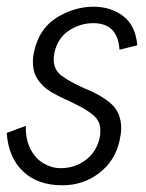

<svg xmlns="http://www.w3.org/2000/svg" viewBox="-22 -542 435 572"><path d="M-2 -146 55 -167Q54 -127 68.5 -98.5Q83 -70 107.5 -55.5Q132 -41 159 -41Q201 -41 233.5 -65.5Q266 -90 275 -132Q277 -139 277 -152Q277 -180 258.5 -196.5Q240 -213 216 -225Q192 -237 184 -241Q148 -257 127 -270Q106 -283 91 -304.5Q76 -326 76 -358Q76 -374 80 -390Q95 -457 147 -489.5Q199 -522 257 -522Q308 -522 345 -494Q382 -466 387 -407L334 -394Q329 -473 256 -473Q217 -473 183.5 -451Q150 -429 140 -385Q138 -371 138 -366Q138 -335 159.5 -318Q181 -301 227 -280Q282 -258 310.5 -231.5Q339 -205 339 -160Q339 -145 334 -122Q321 -63 273.5 -26.5Q226 10 164 10Q90 10 46.5 -31.5Q3 -73 -2 -146Z"/></svg>

Font: Decalotype Light Italic
Style: Regular
Weight: 300
Italic angle: -12°
Designer: Alfredo Marco Pradil
Foundry: Alfredo Marco Pradil
Version: Version 1.0